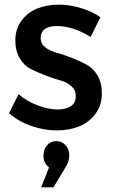

<svg xmlns="http://www.w3.org/2000/svg" viewBox="-20 -557 488 826"><path d="M155 -392Q155 -369 174.5 -353.5Q194 -338 224 -330Q254 -322 288 -308.5Q322 -295 351.5 -279.5Q381 -264 400 -231.5Q419 -199 418 -154Q418 -102 389 -65Q360 -28 317.5 -12Q275 4 224 4Q169 4 113.5 -15.5Q58 -35 19 -70L60 -152Q94 -122 141 -104Q188 -86 228 -86Q263 -86 284.5 -100Q306 -114 306 -143Q307 -168 288 -185.5Q269 -203 240 -211Q211 -219 177 -232Q143 -245 113.5 -259.5Q84 -274 65 -306Q46 -338 46 -383Q46 -434 74 -470Q102 -506 143 -521.5Q184 -537 233 -537Q279 -537 327.5 -522.5Q376 -508 412 -483L370 -398Q294 -445 225 -445Q155 -445 155 -392ZM223 50Q245 50 261.5 67Q278 84 278 112Q278 138 261 164L210 249H157L191 163Q167 146 167 113Q167 86 182.5 68Q198 50 223 50Z"/></svg>

Font: Steamflix Grotesk
Style: Regular
Weight: 400
Designer: Julieta Ulanovsky
Foundry: Julieta Ulanovsky
Version: Version 4.000;PS 004.000;hotconv 1.0.88;makeotf.lib2.5.64775